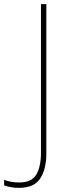

<svg xmlns="http://www.w3.org/2000/svg" viewBox="-100 -734 335 928"><path d="M-8 174Q-31 174 -49 170.5Q-67 167 -80 162V135Q-66 141 -47 144.5Q-28 148 -8 148Q54 148 76 109Q98 70 98 5V-714H124V9Q124 83 94.5 128.5Q65 174 -8 174Z"/></svg>

Font: Noto Sans Bengali SemiCondensed Thin
Style: Regular
Weight: 100
Width: 4
Designer: Joana Ranito - Universal Thirst; Jelle Bosma - Monotype Design Team
Foundry: Universal Thirst ehf.
Version: Version 3.000; ttfautohint (v1.8.4.7-5d5b)